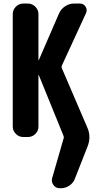

<svg xmlns="http://www.w3.org/2000/svg" viewBox="-20 -750 540 1051"><path d="M458 -51.8Q480.5 -1 459 52.7L390.6 226.6Q381.8 251 360.4 265.6Q338.9 280.3 313.5 280.3H306.6Q285.2 280.3 272.5 262.7Q259.8 245.1 265.6 224.6L328.1 7.8Q331.1 1 327.1 -7.8L192.4 -338.9Q192.4 -339.8 191.4 -339.8Q190.4 -339.8 190.4 -338.9V-56.6Q190.4 -33.2 173.3 -16.6Q156.2 0 132.8 0H107.4Q84 0 66.9 -17.1Q49.8 -34.2 49.8 -56.6V-672.9Q49.8 -696.3 66.9 -713.4Q84 -730.5 107.4 -730.5H132.8Q156.2 -730.5 173.3 -713.4Q190.4 -696.3 190.4 -672.9V-420.9Q190.4 -419.9 191.4 -419.9Q192.4 -419.9 192.4 -420.9L303.7 -677.7Q314.5 -701.2 336.9 -715.8Q359.4 -730.5 383.8 -730.5H418Q437.5 -730.5 448.2 -713.9Q459 -697.3 451.2 -678.7L319.3 -392.6Q315.4 -383.8 318.4 -377Z"/></svg>

Font: Rounded Mgen+ 1m bold
Style: Bold
Weight: 700
Designer: [Source Han Sans]
Ryoko NISHIZUKA  (kana & ideographs); Paul D. Hunt (Latin, Greek & Cyrillic); Wenlong ZHANG  (bopomofo
Version: Version 1.059.20150602